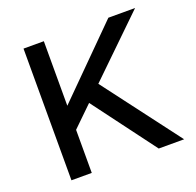

<svg xmlns="http://www.w3.org/2000/svg" viewBox="-123 -830 979 959"><g transform="rotate(-20 366.0 -350.0)"><path d="M98 0V-700H206V-357L549 -700H691L389 -407L697 0H562L313 -333L206 -229V0Z"/></g></svg>

Font: Lexend Deca
Style: Regular
Weight: 400
Designer: Bonnie Shaver-Troup, Thomas Jockin
Foundry: Lexend
Version: Version 1.008; ttfautohint (v1.8.4.7-5d5b)